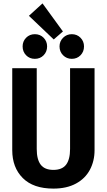

<svg xmlns="http://www.w3.org/2000/svg" viewBox="-20 -1093 628 1129"><path d="M536 -210Q536 -146 508.5 -94.5Q481 -43 426.5 -13.5Q372 16 294 16Q176 16 114 -46Q52 -108 52 -210V-692H196V-217Q196 -155 219.5 -124.5Q243 -94 294 -94Q345 -94 368.5 -124.5Q392 -155 392 -217V-692H536ZM350 -908 296 -861 150 -1000 230 -1073ZM257 -820Q257 -789 236.5 -768Q216 -747 185 -747Q154 -747 133.5 -768Q113 -789 113 -820Q113 -850 133.5 -871Q154 -892 185 -892Q216 -892 236.5 -871Q257 -850 257 -820ZM474 -820Q474 -789 453.5 -768Q433 -747 402 -747Q372 -747 351 -768Q330 -789 330 -820Q330 -850 351 -871Q372 -892 402 -892Q433 -892 453.5 -871Q474 -850 474 -820Z"/></svg>

Font: Fira Sans Condensed SemiBold
Style: Regular
Weight: 600
Width: 3
Designer: bBox Type GmbH & Carrois Corporate GbR & Edenspiekermann AG
Foundry: bBox Type GmbH & Carrois Corporate GbR & Edenspiekermann AG
Version: Version 4.301